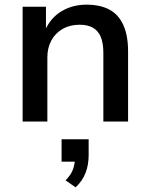

<svg xmlns="http://www.w3.org/2000/svg" viewBox="-20 -521 644 823"><path d="M77 0V-492H177V-388H172Q195 -443 242.5 -472Q290 -501 350 -501Q410 -501 449.5 -479.5Q489 -458 509 -413Q529 -368 529 -301V0H423V-295Q423 -335 412.5 -361.5Q402 -388 379.5 -401.5Q357 -415 321 -415Q280 -415 248.5 -397Q217 -379 200 -347.5Q183 -316 183 -275V0ZM304 282 261 252Q284 229 292.5 206Q301 183 301 158L324 172H244V76H360V144Q360 185 347 219.5Q334 254 304 282Z"/></svg>

Font: NunitoSans_10ptSemiBold
Style: Regular
Weight: 600
Designer: Vernon Adams
Foundry: Vernon Adams
Version: Version 3.101;gftools[0.9.27]